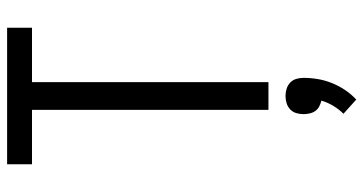

<svg xmlns="http://www.w3.org/2000/svg" viewBox="-261 -514 1022 540"><g transform="rotate(-90 250.0 -244.0)"><path d="M211 0V-665H58V-735H442V-665H289V0ZM240 247 200 211Q213 198 222.5 182Q232 166 237 149Q229 147 221 143Q213 139 208 132Q203 125 201 116Q199 107 199 99Q199 88 202 78Q205 68 212.5 61Q220 54 230 51Q240 48 250 48Q260 48 270 51Q280 54 287.5 61Q295 68 298 78Q301 88 301 99Q301 119 297.5 139.5Q294 160 286 179.5Q278 199 266.5 216Q255 233 240 247Z"/></g></svg>

Font: Iosevka SS18
Style: Regular
Weight: 400
Monospace: yes
Designer: Belleve Invis
Foundry: Belleve Invis
Version: Version 25.1.1; ttfautohint (v1.8.4)